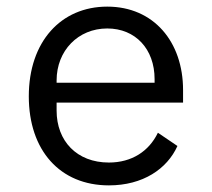

<svg xmlns="http://www.w3.org/2000/svg" viewBox="-20 -548 640 580"><path d="M309 12C412 12 485 -38 516 -107L457 -147C430 -91 378 -57 309 -57C212 -57 151 -122 151 -214V-238H533V-276C533 -422 444 -528 304 -528C164 -528 67 -422 67 -257C67 -94 161 12 309 12ZM304 -462C389 -462 447 -400 447 -309V-298H151V-305C151 -395 216 -462 304 -462Z"/></svg>

Font: IBM Mono
Style: Regular
Weight: 400
Monospace: yes
Designer: Mike Abbink, Paul van der Laan, Pieter van Rosmalen
Foundry: Bold Monday
Version: Version 2.3